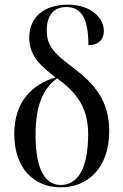

<svg xmlns="http://www.w3.org/2000/svg" viewBox="-20 -791 528 821"><path d="M238 10C357 11 447 -75 447 -230C447 -360 385 -431 295 -500C212 -562 180 -593 180 -661C180 -728 212 -761 264 -761C331 -761 358 -706 358 -598C398 -598 424 -618 424 -660C424 -712 372 -771 270 -771C170 -771 105 -719 105 -630C105 -547 160 -506 217 -460C118 -430 41 -357 41 -218C41 -72 124 9 238 10ZM239 0C175 -1 132 -61 132 -215C132 -347 169 -416 224 -456C303 -399 357 -335 357 -218C357 -72 313 1 239 0Z"/></svg>

Font: Noto Serif Display Condensed
Style: Regular
Weight: 400
Width: 3
Designer: Monotype Design Team
Foundry: Monotype Imaging Inc.
Version: Version 2.009